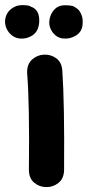

<svg xmlns="http://www.w3.org/2000/svg" viewBox="-58 -738 349 764"><path d="M197 -61Q199 -326 190 -456Q188 -490 166 -506Q144 -522 116.5 -520.5Q89 -519 69 -500.5Q49 -482 50 -448Q60 -322 57 -63Q57 -29 77.5 -11.5Q98 6 125.5 6.5Q153 7 174.5 -10Q196 -27 197 -61ZM96 -636Q101 -658 95 -681Q88 -703 66 -711Q56 -717 44 -717Q36 -718 26.5 -717.5Q17 -717 7 -714Q-18 -704 -29 -685Q-40 -666 -37.5 -644.5Q-35 -623 -20 -606Q-2 -586 23.5 -584.5Q49 -583 70 -596.5Q91 -610 96 -636ZM270 -635Q273 -658 268 -674Q261 -694 251 -702Q241 -710 232 -714Q220 -717 204 -717Q181 -718 166 -707Q144 -689 139 -660Q134 -631 154 -606Q171 -586 196.5 -584.5Q222 -583 244 -596.5Q266 -610 270 -635Z"/></svg>

Font: Balsamiq Sans
Style: Bold
Weight: 700
Designer: Michael Angeles
Foundry: Balsamiq SRL
Version: Version 1.020; ttfautohint (v1.8.4.7-5d5b);gftools[0.9.26]